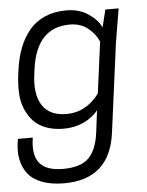

<svg xmlns="http://www.w3.org/2000/svg" viewBox="-53 -585 644 839"><g transform="rotate(-5 268.5 -165.0)"><path d="M353 2.9 365.2 -94.2Q340.8 -64 301.3 -45.4Q261.7 -26.9 213.9 -26.9Q170.4 -26.9 136.5 -39.6Q102.5 -52.2 81.5 -75Q60.5 -97.7 47.4 -128.7Q34.2 -159.7 32.2 -196.8Q30.3 -233.9 35.2 -274.9L38.1 -296.9Q45.4 -352.1 62.3 -395.8Q79.1 -439.5 106.7 -472.4Q134.3 -505.4 175.5 -523.2Q216.8 -541 269 -541Q324.7 -541 365 -514.2Q405.3 -487.3 420.9 -453.1L439.9 -529.8H498L473.1 -379.9L421.9 7.8Q396 210.9 194.8 210.9Q138.7 210.9 98.1 195.6Q57.6 180.2 36.6 152.8Q15.6 125.5 8.5 90.3Q1.5 55.2 7.8 13.2L9.8 0H75.2Q63 75.2 92.5 111.6Q122.1 147.9 194.8 147.9Q272.9 147.9 308.1 112.8Q343.3 77.6 353 2.9ZM375 -167 404.8 -392.1Q390.1 -426.8 358.2 -452.4Q326.2 -478 278.8 -478Q133.8 -478 108.9 -298.8L106 -276.9Q93.8 -188.5 125.2 -139.2Q156.7 -89.8 231.9 -89.8Q317.4 -89.8 375 -167Z"/></g></svg>

Font: Cooper Hewitt
Style: Book Italic
Weight: 706
Designer: Village Type and Design LLC
Foundry: Cooper Hewitt Smithsonian Design Museum
Version: 1.000